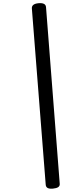

<svg xmlns="http://www.w3.org/2000/svg" viewBox="-20 -1096 403 1193"><path d="M309 76Q287 78 276 72Q265 66 264 51L178 -1043Q177 -1058 187.5 -1066Q198 -1074 219 -1076Q241 -1078 253 -1072Q265 -1066 266 -1051L351 44Q353 59 342 66.5Q331 74 309 76Z"/></svg>

Font: Playwrite BE VLG
Style: Regular
Weight: 400
Designer: Veronika Burian, José Scaglione
Foundry: TypeTogether
Version: Version 1.002